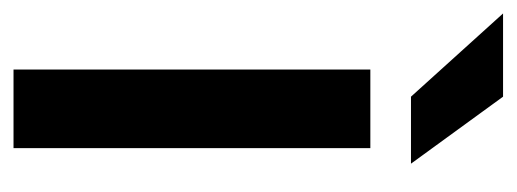

<svg xmlns="http://www.w3.org/2000/svg" viewBox="-298 -504 764 284"><g transform="rotate(90 84.0 -362.0)"><path d="M44.9 -527.8H161.1V0H44.9ZM-38.1 -724.1H85L184.1 -587.9H85Z"/></g></svg>

Font: D-DIN Condensed
Style: DINCondensed-Bold
Weight: 700
Width: 3
Designer: Charles Nix
Foundry: Datto Inc.
Version: Version 1.10